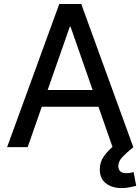

<svg xmlns="http://www.w3.org/2000/svg" viewBox="-20 -748 714 976"><path d="M120.6 0H16.1L281.2 -727.5H393.1L657.7 0H552.2L338.4 -612.8H335ZM153.3 -290.5H520.5V-205.6H153.3ZM597.7 208Q549.3 208 518.3 183.8Q487.3 159.7 487.3 113.3Q487.3 75.7 508.3 46.1Q529.3 16.6 564.9 -12.2L657.7 0Q620.6 30.3 601.1 51.5Q581.5 72.8 581.5 96.7Q581.5 113.8 591.6 123Q601.6 132.3 622.6 132.3Q632.8 132.3 642.6 130.6Q652.3 128.9 659.2 126.5L672.4 196.8Q657.2 200.7 638.2 204.3Q619.1 208 597.7 208Z"/></svg>

Font: Inter Cardless Tabular
Style: Regular
Weight: 400
Designer: Rasmus Andersson
Foundry: rsms
Version: Version 4.000;git-4fc901f